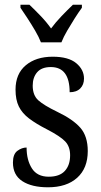

<svg xmlns="http://www.w3.org/2000/svg" viewBox="-20 -786 428 816"><path d="M184 10Q115 10 75 -16Q35 -42 35 -95Q35 -131 54 -145Q73 -159 93 -159Q93 -106 115.5 -70.5Q138 -35 187 -35Q233 -35 255.5 -59.5Q278 -84 278 -126Q278 -163 257 -185Q236 -207 180 -236Q133 -260 103.5 -282.5Q74 -305 60 -333.5Q46 -362 46 -405Q46 -472 89.5 -508.5Q133 -545 204 -545Q271 -545 304 -517.5Q337 -490 337 -452Q337 -426 321 -410Q305 -394 276 -394Q276 -501 196 -501Q157 -501 138 -479Q119 -457 119 -422Q119 -381 143 -359.5Q167 -338 223 -311Q290 -279 321.5 -243Q353 -207 353 -144Q353 -71 308 -30.5Q263 10 184 10ZM154 -606Q145 -629 129.5 -655.5Q114 -682 97 -708Q80 -734 67 -753V-766H105Q128 -744 153 -718Q178 -692 197 -665Q217 -692 242 -718Q267 -744 290 -766H328V-753Q314 -734 297.5 -708Q281 -682 265.5 -655.5Q250 -629 241 -606Z"/></svg>

Font: Noto Serif Sinhala Condensed
Style: Regular
Weight: 400
Width: 3
Designer: Jelle Bosma - Monotype Design Team
Foundry: Monotype Imaging Inc.
Version: Version 2.007; ttfautohint (v1.8.4.7-5d5b)